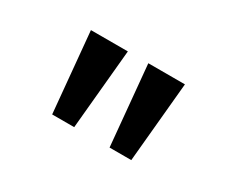

<svg xmlns="http://www.w3.org/2000/svg" viewBox="-57 -868 630 536"><g transform="rotate(30 257.5 -600.0)"><path d="M137 -471 113 -729H232L208 -471ZM322 -471 298 -729H416L392 -471Z"/></g></svg>

Font: Noto Sans Bengali Medium
Style: Regular
Weight: 500
Designer: Jelle Bosma - Monotype Design Team
Foundry: Monotype Imaging Inc.
Version: Version 2.003; ttfautohint (v1.8.4.7-5d5b)